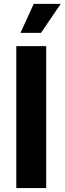

<svg xmlns="http://www.w3.org/2000/svg" viewBox="-20 -964 332 984"><path d="M216.8 -727.5V0H63.5V-727.5ZM85 -795.4 152.8 -944.3H291.5L189.9 -795.4Z"/></svg>

Font: Konkhmer Sleokchher
Style: Regular
Weight: 400
Designer: Suon May Sophanith
Version: Version 1.000; ttfautohint (v1.8.4.7-5d5b);gftools[0.9.23]